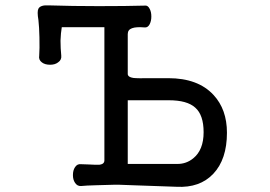

<svg xmlns="http://www.w3.org/2000/svg" viewBox="-20 -715 1040 739"><path d="M439.5 -3.9 491.2 -2 659.2 3.9Q749 8.8 800.8 -45.9Q853.5 -101.6 853.5 -204.1Q853.5 -293.9 801.8 -349.6Q742.2 -414.1 627.9 -414.1H565.4Q507.8 -413.1 493.2 -415Q472.7 -418 471.7 -429.7V-432.6V-584Q471.7 -600.6 488.3 -606.4Q503.9 -612.3 537.1 -609.4Q548.8 -608.4 555.7 -621.1Q562.5 -633.8 562.5 -651.4Q562.5 -669.9 555.7 -681.6Q548.8 -695.3 537.1 -693.4Q466.8 -691.4 359.4 -691.4Q258.8 -691.4 168 -694.3Q135.7 -696.3 127.9 -681.6Q122.1 -670.9 127.9 -637.7Q130.9 -611.3 131.8 -571.3Q132.8 -526.4 130.9 -501Q127.9 -484.4 141.6 -474.6Q153.3 -465.8 172.9 -465.8Q191.4 -465.8 203.1 -474.6Q217.8 -484.4 215.8 -501Q212.9 -528.3 212.9 -558.6Q213.9 -587.9 217.8 -610.4H381.8V-97.7Q381.8 -84 364.3 -81.1Q352.5 -80.1 321.3 -82L292 -83Q277.3 -85 268.6 -71.3Q260.7 -59.6 260.7 -41Q260.7 -23.4 268.6 -11.7Q277.3 2 292 1Q310.5 -1 349.6 -2Q372.1 -2.9 418 -3.9ZM471.7 -84V-329.1H629.9Q700.2 -329.1 731.4 -300.8Q763.7 -272.5 763.7 -206.1Q763.7 -137.7 723.6 -105.5Q697.3 -84 663.1 -84Z"/></svg>

Font: GungsuhChe
Style: Regular
Weight: 400
Monospace: yes
Version: Version 2.21